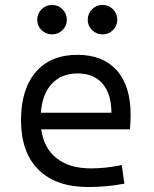

<svg xmlns="http://www.w3.org/2000/svg" viewBox="-20 -750 626 780"><path d="M337.9 9.8Q207.5 9.8 136.5 -60.5Q65.4 -130.9 65.4 -261.7Q65.4 -387.7 125.5 -457.5Q185.5 -527.3 294.9 -527.3Q397.9 -527.3 454.3 -464.4Q510.7 -401.4 510.7 -283.2Q510.7 -250.5 507.8 -224.6H147.5Q158.2 -147.5 210.4 -106.7Q262.7 -65.9 349.6 -65.9Q410.2 -65.9 474.6 -79.6L485.4 -3.9Q445.3 3.9 407.7 6.8Q370.1 9.8 337.9 9.8ZM146 -292H432.6Q432.6 -368.7 396.5 -410.2Q360.4 -451.7 295.9 -451.7Q230 -451.7 190.9 -410.2Q151.9 -368.7 146 -292ZM191.4 -610.4Q166.5 -610.4 148.9 -627.7Q131.3 -645 131.3 -669.9Q131.3 -694.8 148.9 -712.4Q166.5 -730 191.4 -730Q216.3 -730 233.9 -712.4Q251.5 -694.8 251.5 -669.9Q251.5 -645 233.9 -627.7Q216.3 -610.4 191.4 -610.4ZM396.5 -610.4Q371.6 -610.4 354 -627.7Q336.4 -645 336.4 -669.9Q336.4 -694.8 354 -712.4Q371.6 -730 396.5 -730Q421.4 -730 439 -712.4Q456.5 -694.8 456.5 -669.9Q456.5 -645 439 -627.7Q421.4 -610.4 396.5 -610.4Z"/></svg>

Font: Cascadia Code PL SemiLight
Style: Regular
Weight: 350
Monospace: yes
Designer: Aaron Bell
Foundry: Saja Typeworks
Version: Version 2404.023; ttfautohint (v1.8.4)